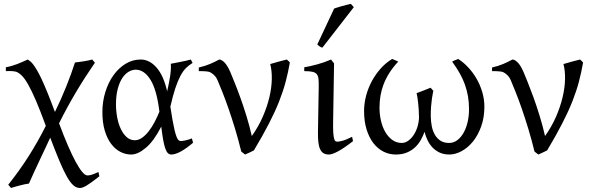

<svg xmlns="http://www.w3.org/2000/svg" viewBox="-20 -772 3029 978"><path d="M486.3 126Q463.4 144 447.5 155.5Q431.6 167 420.4 173.6Q409.2 180.2 401.1 182.9Q393.1 185.5 386.2 185.5Q368.7 185.5 352.8 171.1Q336.9 156.7 319.6 125.7Q302.2 94.7 282 46.1Q261.7 -2.4 235.8 -70.8Q224.6 -46.4 210.7 -16.8Q196.8 12.7 182.1 43.7Q167.5 74.7 153.3 105.5Q139.2 136.2 127.4 163.1Q117.7 164.1 105.7 166.7Q93.8 169.4 81.3 172.6Q68.8 175.8 56.9 179.2Q44.9 182.6 36.1 185.5L22 168.9Q80.1 96.2 127.7 20.8Q175.3 -54.7 213.4 -130.9Q185.5 -207 163.6 -258.3Q141.6 -309.6 123.5 -341.3Q105.5 -373 90.1 -387.9Q74.7 -402.8 60.1 -407.2Q54.2 -408.7 45.7 -409.4Q37.1 -410.2 28.8 -410.2Q21 -410.2 15.4 -409.9Q9.8 -409.7 9.8 -409.7V-429.2Q27.3 -432.6 41 -436.8Q54.7 -440.9 67.4 -445.6Q80.1 -450.2 92.8 -456.1Q105.5 -461.9 121.6 -468.8Q127.4 -464.8 134 -459.7Q140.6 -454.6 148.7 -444.3Q156.7 -434.1 167.2 -416.5Q177.7 -398.9 191.2 -370.6Q204.6 -342.3 221.4 -301Q238.3 -259.8 259.8 -201.7Q291 -265.6 317.1 -330.6Q343.3 -395.5 361.8 -453.6Q371.1 -454.6 382.6 -456.3Q394 -458 406 -459.7Q418 -461.4 429.4 -463.9Q440.9 -466.3 449.7 -468.8L463.4 -452.6Q411.6 -377.4 366.7 -301.8Q321.8 -226.1 280.8 -144Q304.7 -79.6 326.2 -30Q347.7 19.5 366 53.2Q384.3 86.9 399.2 104.2Q414.1 121.6 425.3 121.6Q429.2 121.6 433.8 121.1Q438.5 120.6 445.1 118.7Q451.7 116.7 460.4 113.3Q469.2 109.9 481.4 104L486.3 126Z M666.5 -57.6Q685.5 -57.6 703.6 -70.3Q721.7 -83 737.8 -103.8Q753.9 -124.5 767.6 -150.6Q781.2 -176.8 792 -203.1Q778.8 -313.5 746.8 -365.2Q714.8 -417 671.4 -417Q652.8 -417 634.8 -406.2Q616.7 -395.5 602.5 -373.8Q588.4 -352.1 579.6 -318.8Q570.8 -285.6 570.8 -240.7Q570.8 -206.1 577.1 -173.1Q583.5 -140.1 595.7 -114.5Q607.9 -88.9 625.7 -73.2Q643.6 -57.6 666.5 -57.6ZM960.9 -451.2Q942.4 -440.4 927.2 -425.3Q912.1 -410.2 898.7 -384.8Q885.3 -359.4 872.8 -321.8Q860.4 -284.2 847.7 -228.5Q854 -187.5 859.1 -158.7Q864.3 -129.9 868.9 -110.6Q873.5 -91.3 877.7 -79.8Q881.8 -68.4 885.7 -62.7Q889.6 -57.1 893.6 -55.4Q897.5 -53.7 901.4 -53.7Q909.2 -53.7 924.6 -56.9Q939.9 -60.1 957.5 -66.9Q958.5 -62.5 960 -57.6Q961.4 -52.7 963.4 -44.9Q929.7 -16.1 901.4 -0.5Q873 15.1 852.5 15.1Q842.3 15.1 835 7.8Q827.6 0.5 821.8 -16.1Q815.9 -32.7 811 -60.1Q806.2 -87.4 801.3 -127Q764.2 -54.2 723.4 -19.5Q682.6 15.1 648.4 15.1Q619.1 15.1 592.5 1.2Q565.9 -12.7 545.7 -39.8Q525.4 -66.9 513.4 -107.4Q501.5 -147.9 501.5 -201.2Q501.5 -253.9 516.4 -302.5Q531.2 -351.1 557.4 -387.9Q583.5 -424.8 619.1 -446.8Q654.8 -468.8 696.8 -468.8Q741.2 -468.8 777.1 -428.2Q813 -387.7 831.5 -307.1L832.5 -311.5Q840.8 -347.2 846.4 -383.1Q852.1 -418.9 850.1 -447.3Q860.8 -449.2 873.5 -451.7Q886.2 -454.1 899.9 -456.8Q913.6 -459.5 926.8 -462.4Q939.9 -465.3 951.7 -468.8Q955.6 -463.4 957 -459Q958.5 -454.6 960.9 -451.2Z M1456.5 -453.6Q1447.8 -403.8 1435.3 -356.4Q1422.9 -309.1 1402.3 -256.8Q1381.8 -204.6 1350.6 -143.8Q1319.3 -83 1273.4 -5.9Q1265.6 -1.5 1251.7 4.6Q1237.8 10.7 1228.5 15.1L1209 0Q1194.3 -60.5 1177.2 -116.5Q1160.2 -172.4 1143.8 -219.5Q1127.4 -266.6 1112.8 -303.2Q1098.1 -339.8 1088.4 -362.8Q1081.1 -379.9 1069.8 -390.1Q1058.6 -400.4 1049.8 -404.3Q1044.4 -406.7 1034.7 -408Q1024.9 -409.2 1015.6 -409.4Q1006.3 -409.7 999.5 -409.7Q992.7 -409.7 992.7 -409.7V-428.2Q1023.4 -435.1 1049.3 -446Q1075.2 -457 1096.7 -468.8Q1107.9 -468.8 1122.6 -454.8Q1137.2 -440.9 1152.8 -405.8Q1160.6 -386.7 1174.3 -353.3Q1188 -319.8 1203.6 -276.6Q1219.2 -233.4 1234.9 -182.9Q1250.5 -132.3 1262.7 -79.1Q1296.4 -126.5 1318.6 -177.5Q1340.8 -228.5 1352.3 -277.3Q1363.8 -326.2 1364.5 -369.6Q1365.2 -413.1 1356.4 -445.8Q1378.9 -452.6 1400.1 -458.3Q1421.4 -463.9 1440.9 -468.8Q1444.8 -466.3 1449.5 -461.2Q1454.1 -456.1 1456.5 -453.6Z M1778.3 -53.2Q1733.4 -18.1 1702.6 -1.5Q1671.9 15.1 1655.8 15.1Q1638.7 15.1 1627.7 8.3Q1616.7 1.5 1610.4 -12.5Q1604 -26.4 1601.6 -48.1Q1599.1 -69.8 1599.6 -99.1L1603.5 -326.7Q1604 -352.1 1602.5 -368.2Q1601.1 -384.3 1594 -393.6Q1586.9 -402.8 1571.8 -406.2Q1556.6 -409.7 1529.8 -409.7V-429.2Q1561.5 -434.6 1597.7 -444.6Q1633.8 -454.6 1666 -468.8L1681.6 -449.2L1676.8 -147.9Q1676.3 -114.3 1677.7 -94.7Q1679.2 -75.2 1682.1 -65.2Q1685.1 -55.2 1689.2 -52.7Q1693.4 -50.3 1698.7 -50.3Q1706.1 -50.3 1724.4 -54.9Q1742.7 -59.6 1773.4 -75.2L1778.3 -53.2ZM1622.1 -529.3Q1618.2 -530.3 1615.2 -531.5Q1612.3 -532.7 1609.4 -534.7Q1606.4 -536.6 1603.5 -539.1Q1600.6 -541.5 1596.2 -545.4L1682.1 -728.5Q1689.9 -731.4 1700.7 -734.6Q1711.4 -737.8 1723.1 -741.2Q1734.9 -744.6 1746.3 -747.3Q1757.8 -750 1767.1 -752.4L1782.2 -735.4Z M2447.3 -229Q2447.3 -172.4 2430.7 -127Q2414.1 -81.5 2388.2 -50Q2362.3 -18.6 2330.6 -1.7Q2298.8 15.1 2268.6 15.1Q2241.2 15.1 2220 5.4Q2198.7 -4.4 2183.3 -20.5Q2168 -36.6 2158 -57.4Q2147.9 -78.1 2142.6 -100.6Q2134.8 -79.1 2123 -58.3Q2111.3 -37.6 2093.8 -21.2Q2076.2 -4.9 2052.2 5.1Q2028.3 15.1 1996.1 15.1Q1962.4 15.1 1933.1 0.2Q1903.8 -14.6 1881.8 -43.2Q1859.9 -71.8 1847.2 -112.8Q1834.5 -153.8 1834.5 -206.5Q1834.5 -246.1 1845 -285.2Q1855.5 -324.2 1874.5 -359.4Q1893.6 -394.5 1919.7 -423.6Q1945.8 -452.6 1977.5 -471.7Q1979.5 -470.7 1983.9 -469Q1988.3 -467.3 1992.9 -465.3Q1997.6 -463.4 2002 -461.4Q2006.3 -459.5 2008.3 -458Q1981 -428.7 1962.6 -399.4Q1944.3 -370.1 1933.3 -340.8Q1922.4 -311.5 1917.7 -282.2Q1913.1 -252.9 1913.1 -223.6Q1913.1 -189 1920.7 -156.5Q1928.2 -124 1942.9 -99.1Q1957.5 -74.2 1978.5 -59.1Q1999.5 -43.9 2026.4 -43.9Q2043.9 -43.9 2059.8 -55.4Q2075.7 -66.9 2087.6 -85.2Q2099.6 -103.5 2106.7 -127Q2113.8 -150.4 2114.3 -174.3Q2114.3 -192.4 2113 -210.9Q2111.8 -229.5 2110.1 -246.3Q2108.4 -263.2 2106.2 -276.6Q2104 -290 2102.1 -297.4Q2123 -305.2 2140.4 -312Q2157.7 -318.8 2173.3 -325.2Q2177.2 -320.3 2182.4 -314.9Q2187.5 -309.6 2187.5 -309.6Q2187.5 -309.6 2185.3 -299.6Q2183.1 -289.6 2180.4 -271.7Q2177.7 -253.9 2175.8 -229.7Q2173.8 -205.6 2174.3 -177.2Q2174.8 -152.8 2179.4 -128.9Q2184.1 -105 2194.8 -86.2Q2205.6 -67.4 2223.1 -55.7Q2240.7 -43.9 2267.6 -43.9Q2291 -43.9 2309.8 -58.3Q2328.6 -72.8 2341.8 -96.4Q2355 -120.1 2362.1 -151.1Q2369.1 -182.1 2369.1 -215.3Q2369.1 -250.5 2363.8 -281.5Q2358.4 -312.5 2347.9 -341.8Q2337.4 -371.1 2321.3 -399.4Q2305.2 -427.7 2283.2 -458Q2285.2 -459.5 2289.6 -461.7Q2293.9 -463.9 2298.6 -465.6Q2303.2 -467.3 2307.4 -469Q2311.5 -470.7 2314 -471.7Q2340.8 -454.6 2365 -428.7Q2389.2 -402.8 2407.5 -371.1Q2425.8 -339.4 2436.5 -303Q2447.3 -266.6 2447.3 -229Z M2950.2 -453.6Q2941.4 -403.8 2929 -356.4Q2916.5 -309.1 2896 -256.8Q2875.5 -204.6 2844.2 -143.8Q2813 -83 2767.1 -5.9Q2759.3 -1.5 2745.4 4.6Q2731.4 10.7 2722.2 15.1L2702.6 0Q2688 -60.5 2670.9 -116.5Q2653.8 -172.4 2637.5 -219.5Q2621.1 -266.6 2606.4 -303.2Q2591.8 -339.8 2582 -362.8Q2574.7 -379.9 2563.5 -390.1Q2552.2 -400.4 2543.5 -404.3Q2538.1 -406.7 2528.3 -408Q2518.6 -409.2 2509.3 -409.4Q2500 -409.7 2493.2 -409.7Q2486.3 -409.7 2486.3 -409.7V-428.2Q2517.1 -435.1 2543 -446Q2568.8 -457 2590.3 -468.8Q2601.6 -468.8 2616.2 -454.8Q2630.9 -440.9 2646.5 -405.8Q2654.3 -386.7 2668 -353.3Q2681.6 -319.8 2697.3 -276.6Q2712.9 -233.4 2728.5 -182.9Q2744.1 -132.3 2756.3 -79.1Q2790 -126.5 2812.3 -177.5Q2834.5 -228.5 2845.9 -277.3Q2857.4 -326.2 2858.2 -369.6Q2858.9 -413.1 2850.1 -445.8Q2872.6 -452.6 2893.8 -458.3Q2915 -463.9 2934.6 -468.8Q2938.5 -466.3 2943.1 -461.2Q2947.8 -456.1 2950.2 -453.6Z"/></svg>

Font: Gentium
Style: Regular
Weight: 400
Designer: J. Victor Gaultney
Version: Version 1.03; 2011; OFL 1.1 release